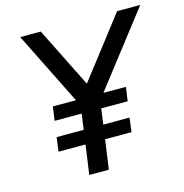

<svg xmlns="http://www.w3.org/2000/svg" viewBox="-109 -846 909 947"><g transform="rotate(-15 345.5 -372.5)"><path d="M114 -150 124 -222H262L273 -302H135L145 -373H263L78 -745H183L336 -438L573 -745H691L403 -373H518L508 -302H373L362 -222H496L487 -150H352L331 0H231L252 -150Z"/></g></svg>

Font: Plus Jakarta Sans Medium
Style: Italic
Weight: 500
Italic angle: -8°
Designer: Gumpita Rahayu
Foundry: Tokotype
Version: Version 2.071; ttfautohint (v1.8.4.7-5d5b);gftools[0.9.29]